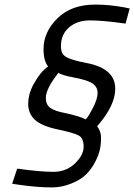

<svg xmlns="http://www.w3.org/2000/svg" viewBox="-20 -670 586 838"><path d="M528 -567Q429 -581 373 -581Q317 -581 281.5 -550.5Q246 -520 246 -468Q246 -449 252.5 -437Q259 -425 277 -417Q305 -405 358 -395Q483 -371 483 -283Q483 -209 404 -119Q421 -97 421 -69Q421 -41 416 -17.5Q411 6 395.5 36.5Q380 67 356 91Q332 115 290 131.5Q248 148 208 148Q141 148 60 136L33 132L55 66Q156 80 212.5 80Q269 80 307 43.5Q345 7 345 -29.5Q345 -66 324.5 -78Q304 -90 232.5 -105Q161 -120 132 -147.5Q103 -175 103 -216Q103 -257 123 -296Q155 -356 190 -380Q170 -404 170 -456Q170 -530 230.5 -590Q291 -650 396 -650Q457 -650 522 -638L546 -633ZM180 -242Q180 -214 199 -199.5Q218 -185 267 -176Q330 -162 354 -149Q363 -156 384.5 -197Q406 -238 406 -264Q406 -290 385 -305Q364 -320 306 -331Q248 -342 235 -352Q180 -283 180 -242Z"/></svg>

Font: Titillium Web
Style: Italic
Weight: 400
Italic angle: -13°
Version: Version 1.002;PS 57.000;hotconv 1.0.70;makeotf.lib2.5.55311